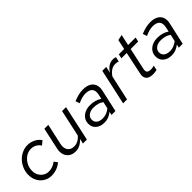

<svg xmlns="http://www.w3.org/2000/svg" viewBox="150 -1557 2484 2484"><g transform="rotate(-45 1392.5 -315.0)"><path d="M261 9Q201 9 153.5 -19.5Q106 -48 78.5 -97.5Q51 -147 51 -210Q51 -268 72 -319.5Q93 -371 129.5 -410Q166 -449 214 -471.5Q262 -494 316 -494Q371 -494 421 -469Q471 -444 499 -401L445 -356Q422 -391 388 -409.5Q354 -428 313 -428Q262 -428 218.5 -398.5Q175 -369 148.5 -320.5Q122 -272 122 -214Q122 -169 142 -133Q162 -97 196 -76Q230 -55 272 -55Q308 -55 342 -68Q376 -81 404 -103L438 -56Q400 -24 354 -7.5Q308 9 261 9Z M700 7Q646 7 609 -18.5Q572 -44 557.5 -88.5Q543 -133 555 -189L620 -488H692L629 -203Q614 -136 642.5 -94.5Q671 -53 731 -53Q769 -53 802.5 -70Q836 -87 864 -121L944 -488H1016L910 0H838L853 -70Q820 -32 782 -12.5Q744 7 700 7Z M1229 7Q1156 7 1111.5 -30.5Q1067 -68 1067 -130Q1067 -177 1090.5 -212Q1114 -247 1156.5 -267Q1199 -287 1254 -287Q1301 -287 1342.5 -275Q1384 -263 1415 -240L1428 -299Q1443 -367 1415 -401Q1387 -435 1317 -435Q1287 -435 1253.5 -426.5Q1220 -418 1177 -398L1157 -455Q1205 -475 1247.5 -485Q1290 -495 1330 -495Q1396 -495 1438 -472Q1480 -449 1496.5 -406.5Q1513 -364 1500 -305L1432 0H1361L1371 -46Q1337 -19 1302 -6Q1267 7 1229 7ZM1250 -48Q1286 -48 1318.5 -60.5Q1351 -73 1383 -98L1404 -191Q1376 -213 1341 -223Q1306 -233 1261 -233Q1206 -233 1171 -206Q1136 -179 1136 -138Q1136 -95 1166 -71.5Q1196 -48 1250 -48Z M1573 0 1680 -488H1752L1732 -399Q1760 -446 1798 -471.5Q1836 -497 1879 -497Q1908 -497 1930 -488L1915 -422Q1906 -427 1890.5 -430Q1875 -433 1860 -433Q1820 -433 1784 -409.5Q1748 -386 1720 -342L1645 0Z M2113 9Q2046 9 2017 -23.5Q1988 -56 2001 -117L2067 -428H1969L1983 -488H2080L2108 -622L2185 -639L2152 -488H2290L2276 -428H2139L2075 -133Q2066 -91 2081 -73Q2096 -55 2142 -55Q2154 -55 2165.5 -57Q2177 -59 2198 -65L2184 0Q2167 4 2149 6.5Q2131 9 2113 9Z M2460 7Q2387 7 2342.5 -30.5Q2298 -68 2298 -130Q2298 -177 2321.5 -212Q2345 -247 2387.5 -267Q2430 -287 2485 -287Q2532 -287 2573.5 -275Q2615 -263 2646 -240L2659 -299Q2674 -367 2646 -401Q2618 -435 2548 -435Q2518 -435 2484.5 -426.5Q2451 -418 2408 -398L2388 -455Q2436 -475 2478.5 -485Q2521 -495 2561 -495Q2627 -495 2669 -472Q2711 -449 2727.5 -406.5Q2744 -364 2731 -305L2663 0H2592L2602 -46Q2568 -19 2533 -6Q2498 7 2460 7ZM2481 -48Q2517 -48 2549.5 -60.5Q2582 -73 2614 -98L2635 -191Q2607 -213 2572 -223Q2537 -233 2492 -233Q2437 -233 2402 -206Q2367 -179 2367 -138Q2367 -95 2397 -71.5Q2427 -48 2481 -48Z"/></g></svg>

Font: Red Hat Text
Style: Italic
Weight: 300
Italic angle: -12°
Designer: Pentagram, MCKL
Foundry: Pentagram, MCKL
Version: Version 1.023